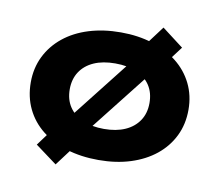

<svg xmlns="http://www.w3.org/2000/svg" viewBox="-90 -892 1230 1077"><g transform="rotate(10 525.0 -353.5)"><path d="M525 11Q425 11 343 -14.5Q261 -40 201 -87.5Q141 -135 108.5 -202.5Q76 -270 76 -353Q76 -434 109 -501Q142 -568 202 -616.5Q262 -665 344.5 -690.5Q427 -716 526 -716Q625 -716 706.5 -690Q788 -664 848 -616.5Q908 -569 941 -502Q974 -435 974 -354Q974 -271 941 -204Q908 -137 848.5 -89Q789 -41 707 -15Q625 11 525 11ZM525 -166Q595 -166 645.5 -188.5Q696 -211 724 -253Q752 -295 752 -353Q752 -412 724.5 -453.5Q697 -495 646.5 -517Q596 -539 525 -539Q454 -539 403.5 -516.5Q353 -494 325.5 -452Q298 -410 298 -352Q298 -294 325.5 -252.5Q353 -211 404 -188.5Q455 -166 525 -166ZM293 77 170 -14 267 -145 342 -220 619 -573 657 -652 756 -784 878 -691 780 -561 706 -485 430 -134 392 -55Z"/></g></svg>

Font: Nunito Sans 7pt Expanded Black
Style: Regular
Weight: 900
Width: 7
Designer: Vernon Adams
Foundry: Vernon Adams
Version: Version 3.101;gftools[0.9.27]